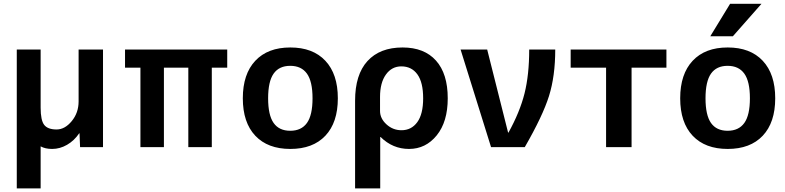

<svg xmlns="http://www.w3.org/2000/svg" viewBox="-20 -783 4180 1022"><path d="M528.3 -519.5V0H406.2L403.3 -73.2H401.4Q375 -34.2 336.9 -12.2Q298.8 9.8 257.8 9.8Q220.7 9.8 196.3 -3.9V219.7H69.3V-519.5H196.3V-210Q196.3 -142.6 215.3 -118.2Q234.4 -93.8 281.2 -93.8Q325.2 -93.8 361.8 -138.2Q398.4 -182.6 398.4 -243.2V-519.5Z M982.4 -422.9H852.5V0H727.5V-422.9H645.5V-519.5H1189.5V-422.9H1107.4V0H982.4Z M1338.9 -459.5Q1405.3 -530.3 1525.4 -530.3Q1645.5 -530.3 1711.9 -459.5Q1778.3 -388.7 1778.3 -259.8Q1778.3 -130.9 1711.9 -60.5Q1645.5 9.8 1525.4 9.8Q1405.3 9.8 1338.9 -60.5Q1272.5 -130.9 1272.5 -259.8Q1272.5 -388.7 1338.9 -459.5ZM1436.5 -128.4Q1465.8 -86.9 1524.9 -86.9Q1584 -86.9 1613.8 -128.4Q1643.6 -169.9 1643.6 -259.8Q1643.6 -349.6 1613.8 -391.1Q1584 -432.6 1524.9 -432.6Q1465.8 -432.6 1436.5 -391.1Q1407.2 -349.6 1407.2 -259.8Q1407.2 -169.9 1436.5 -128.4Z M2116.2 -429.7Q2065.4 -429.7 2034.2 -386.2Q2002.9 -342.8 2002.9 -266.6V-192.4Q2002.9 -152.3 2037.1 -121.1Q2071.3 -89.8 2117.2 -89.8Q2169.9 -89.8 2201.2 -132.8Q2232.4 -175.8 2232.4 -259.8Q2232.4 -344.7 2201.7 -387.2Q2170.9 -429.7 2116.2 -429.7ZM2363.3 -259.8Q2363.3 -134.8 2304.7 -62.5Q2246.1 9.8 2157.2 9.8Q2070.3 9.8 2005.9 -53.7H2003.9V219.7H1870.1V-247.1Q1870.1 -385.7 1936 -458Q2002 -530.3 2123 -530.3Q2238.3 -530.3 2300.8 -460.4Q2363.3 -390.6 2363.3 -259.8Z M2431.6 -519.5H2573.2L2684.6 -77.1H2686.5Q2747.1 -186.5 2772 -285.6Q2796.9 -384.8 2796.9 -519.5H2935.5Q2935.5 -377.9 2902.3 -272Q2869.1 -166 2773.4 0H2593.8Z M3341.8 -422.9V0H3206.1V-422.9H3017.6V-519.5H3527.3V-422.9Z M4033.2 -762.7 3880.9 -589.8H3760.7L3866.2 -762.7ZM4040 -60.5Q3973.6 9.8 3853.5 9.8Q3733.4 9.8 3667 -60.5Q3600.6 -130.9 3600.6 -259.8Q3600.6 -388.7 3667 -459.5Q3733.4 -530.3 3853.5 -530.3Q3973.6 -530.3 4040 -459.5Q4106.4 -388.7 4106.4 -259.8Q4106.4 -130.9 4040 -60.5ZM3764.6 -128.4Q3793.9 -86.9 3853 -86.9Q3912.1 -86.9 3941.9 -128.4Q3971.7 -169.9 3971.7 -259.8Q3971.7 -349.6 3941.9 -391.1Q3912.1 -432.6 3853 -432.6Q3793.9 -432.6 3764.6 -391.1Q3735.4 -349.6 3735.4 -259.8Q3735.4 -169.9 3764.6 -128.4Z"/></svg>

Font: Mgen+ 1c bold
Style: Bold
Weight: 700
Designer: [Source Han Sans]
Ryoko NISHIZUKA  (kana & ideographs); Paul D. Hunt (Latin, Greek & Cyrillic); Wenlong ZHANG  (bopomofo
Version: Version 1.059.20150602